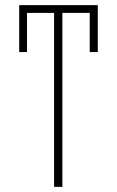

<svg xmlns="http://www.w3.org/2000/svg" viewBox="-20 -727 455 747"><path d="M360.4 -524.4H329.1V-676.8H222.7V0H190.4V-676.8H85V-524.4H54.7V-707H360.4Z"/></svg>

Font: Pretendard Std Thin
Style: Regular
Weight: 100
Designer: Base glyphs from Inter by Rasmus Andersson; Hangeul glyphs from Noto Sans CJK(Source Han Sans) by Jang Soo-young and Kan
Foundry: Kil Hyung-jin
Version: Version 1.309